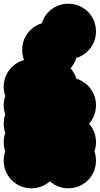

<svg xmlns="http://www.w3.org/2000/svg" viewBox="-70 -920 540 1040"><path d="M150 -150Q150 -191 170 -225.5Q190 -260 224.5 -280Q259 -300 300 -300Q341 -300 375.5 -280Q410 -260 430 -225.5Q450 -191 450 -150Q450 -109 430 -74.5Q410 -40 375.5 -20Q341 0 300 0Q259 0 224.5 -20Q190 -40 170 -74.5Q150 -109 150 -150ZM150 -50Q150 -91 170 -125.5Q190 -160 224.5 -180Q259 -200 300 -200Q341 -200 375.5 -180Q410 -160 430 -125.5Q450 -91 450 -50Q450 -9 430 25.5Q410 60 375.5 80Q341 100 300 100Q259 100 224.5 80Q190 60 170 25.5Q150 -9 150 -50ZM150 -350Q150 -391 170 -425.5Q190 -460 224.5 -480Q259 -500 300 -500Q341 -500 375.5 -480Q410 -460 430 -425.5Q450 -391 450 -350Q450 -309 430 -274.5Q410 -240 375.5 -220Q341 -200 300 -200Q259 -200 224.5 -220Q190 -240 170 -274.5Q150 -309 150 -350ZM50 -250Q50 -291 70 -325.5Q90 -360 124.5 -380Q159 -400 200 -400Q241 -400 275.5 -380Q310 -360 330 -325.5Q350 -291 350 -250Q350 -209 330 -174.5Q310 -140 275.5 -120Q241 -100 200 -100Q159 -100 124.5 -120Q90 -140 70 -174.5Q50 -209 50 -250ZM-50 -450Q-50 -491 -30 -525.5Q-10 -560 24.5 -580Q59 -600 100 -600Q141 -600 175.5 -580Q210 -560 230 -525.5Q250 -491 250 -450Q250 -409 230 -374.5Q210 -340 175.5 -320Q141 -300 100 -300Q59 -300 24.5 -320Q-10 -340 -30 -374.5Q-50 -409 -50 -450ZM-50 -50Q-50 -91 -30 -125.5Q-10 -160 24.5 -180Q59 -200 100 -200Q141 -200 175.5 -180Q210 -160 230 -125.5Q250 -91 250 -50Q250 -9 230 25.5Q210 60 175.5 80Q141 100 100 100Q59 100 24.5 80Q-10 60 -30 25.5Q-50 -9 -50 -50ZM50 -450Q50 -491 70 -525.5Q90 -560 124.5 -580Q159 -600 200 -600Q241 -600 275.5 -580Q310 -560 330 -525.5Q350 -491 350 -450Q350 -409 330 -374.5Q310 -340 275.5 -320Q241 -300 200 -300Q159 -300 124.5 -320Q90 -340 70 -374.5Q50 -409 50 -450ZM-50 -350Q-50 -391 -30 -425.5Q-10 -460 24.5 -480Q59 -500 100 -500Q141 -500 175.5 -480Q210 -460 230 -425.5Q250 -391 250 -350Q250 -309 230 -274.5Q210 -240 175.5 -220Q141 -200 100 -200Q59 -200 24.5 -220Q-10 -240 -30 -274.5Q-50 -309 -50 -350ZM-50 -250Q-50 -291 -30 -325.5Q-10 -360 24.5 -380Q59 -400 100 -400Q141 -400 175.5 -380Q210 -360 230 -325.5Q250 -291 250 -250Q250 -209 230 -174.5Q210 -140 175.5 -120Q141 -100 100 -100Q59 -100 24.5 -120Q-10 -140 -30 -174.5Q-50 -209 -50 -250ZM-50 -150Q-50 -191 -30 -225.5Q-10 -260 24.5 -280Q59 -300 100 -300Q141 -300 175.5 -280Q210 -260 230 -225.5Q250 -191 250 -150Q250 -109 230 -74.5Q210 -40 175.5 -20Q141 0 100 0Q59 0 24.5 -20Q-10 -40 -30 -74.5Q-50 -109 -50 -150ZM150 -750Q150 -791 170 -825.5Q190 -860 224.5 -880Q259 -900 300 -900Q341 -900 375.5 -880Q410 -860 430 -825.5Q450 -791 450 -750Q450 -709 430 -674.5Q410 -640 375.5 -620Q341 -600 300 -600Q259 -600 224.5 -620Q190 -640 170 -674.5Q150 -709 150 -750ZM50 -650Q50 -691 70 -725.5Q90 -760 124.5 -780Q159 -800 200 -800Q241 -800 275.5 -780Q310 -760 330 -725.5Q350 -691 350 -650Q350 -609 330 -574.5Q310 -540 275.5 -520Q241 -500 200 -500Q159 -500 124.5 -520Q90 -540 70 -574.5Q50 -609 50 -650Z"/></svg>

Font: TINY 5x3
Style: Regular
Weight: 400
Designer: Jack Halten Fahnestock
Foundry: Velvetyne Type Foundry
Version: Version 1.002